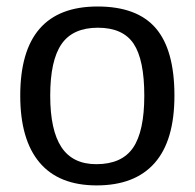

<svg xmlns="http://www.w3.org/2000/svg" viewBox="-20 -558 596 588"><path d="M514.2 -265.1Q514.2 -127.4 453.6 -58.8Q393.1 9.8 275.9 9.8Q160.2 9.8 101.1 -60.3Q42 -130.4 42 -265.1Q42 -538.1 278.8 -538.1Q399.9 -538.1 457 -471.7Q514.2 -405.3 514.2 -265.1ZM421.9 -265.1Q421.9 -375 389.2 -424.1Q356.4 -473.1 279.8 -473.1Q203.1 -473.1 168.5 -423.1Q133.8 -373 133.8 -265.1Q133.8 -159.2 168.2 -107.2Q202.6 -55.2 274.9 -55.2Q353 -55.2 387.5 -105.5Q421.9 -155.8 421.9 -265.1Z"/></svg>

Font: Libra Sans Modern
Style: Regular
Weight: 400
Foundry: Stefan Peev, Context Ltd
Version: Version 1.000